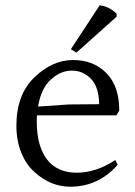

<svg xmlns="http://www.w3.org/2000/svg" viewBox="-20 -792 511 726"><path d="M421 -729 269 -593 248 -606 357 -772Q394 -767 421 -740ZM124 -389 240 -397 355 -398Q354 -463 324 -494Q294 -525 251.5 -525Q209 -525 172 -491Q135 -457 124 -389ZM119 -333Q119 -240 157.5 -189.5Q196 -139 270 -139Q344 -139 416 -187L425 -169Q352 -86 246 -86Q171 -86 110 -142Q79 -169 60.5 -214.5Q42 -260 42 -317Q42 -434 110 -499.5Q178 -565 256 -565Q334 -565 382.5 -515.5Q431 -466 431 -374Q425 -363 420 -356H120Q119 -349 119 -333Z"/></svg>

Font: Halant
Style: Regular
Weight: 400
Designer: Hitesh Malaviya (Devanagari), Satya Rajpurohit (Latin)
Foundry: Indian Type Foundry
Version: Version 1.101;PS 1.0;hotconv 1.0.78;makeotf.lib2.5.61930; tt